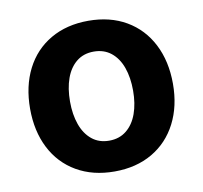

<svg xmlns="http://www.w3.org/2000/svg" viewBox="-67 -625 748 707"><g transform="rotate(-10 306.5 -271.5)"><path d="M39.6 -270.5Q39.6 -354.5 72 -418.5Q104.5 -482.4 165 -517.6Q225.6 -552.7 306.6 -552.7Q387.7 -552.7 448 -517.6Q508.3 -482.4 541 -418.5Q573.7 -354.5 573.7 -270.5Q573.7 -187 541 -123.3Q508.3 -59.6 448 -24.4Q387.7 10.7 306.6 10.7Q225.6 10.7 165 -24.4Q104.5 -59.6 72 -123.3Q39.6 -187 39.6 -270.5ZM424.8 -271Q424.8 -319.8 411.4 -357.4Q397.9 -395 371.3 -416.3Q344.7 -437.5 306.6 -437.5Q268.6 -437.5 242.2 -416.3Q215.8 -395 202.4 -357.7Q189 -320.3 189 -271Q189 -222.7 202.4 -185.1Q215.8 -147.5 242.2 -126Q268.6 -104.5 306.6 -104.5Q344.7 -104.5 371.3 -126Q397.9 -147.5 411.4 -185.1Q424.8 -222.7 424.8 -271Z"/></g></svg>

Font: Inter RS Variable
Style: Regular
Weight: 400
Designer: Rasmus Andersson (customised by Maria Ramos and Noel Pretorius)
Foundry: rsms
Version: Version 3.001;Glyphs 3.2.3 (3260)